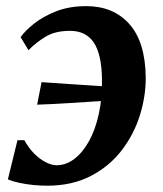

<svg xmlns="http://www.w3.org/2000/svg" viewBox="-20 -580 517 610"><path d="M254 -560.5Q340 -560.5 390.8 -503.8Q441.5 -447 443 -335Q443.5 -275 424.5 -214Q405.5 -153 366.5 -102.2Q327.5 -51.5 268.2 -20.8Q209 10 129.5 10Q109.5 10 86.2 7.8Q63 5.5 41.8 1Q20.5 -3.5 5 -10L35.5 -134.5H57.5Q70.5 -110.5 88.2 -92.5Q106 -74.5 125 -64.8Q144 -55 160 -55Q189.5 -55 216 -75Q242.5 -95 262.8 -131.5Q283 -168 294 -218.2Q305 -268.5 304 -328Q303 -407.5 278 -444.8Q253 -482 202.5 -482Q156 -482 125.8 -464Q95.5 -446 70.5 -420.5L45.5 -462Q59.5 -482 88 -504.8Q116.5 -527.5 158.2 -544Q200 -560.5 254 -560.5ZM98 -247.5 112 -319Q167 -315 218.2 -311.8Q269.5 -308.5 328 -304.5L317.5 -260Q252.5 -256 199.8 -252.5Q147 -249 98 -247.5Z"/></svg>

Font: Merriweather 36pt
Style: Bold Italic
Weight: 700
Italic angle: -7.8°
Version: Version 2.101